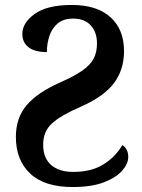

<svg xmlns="http://www.w3.org/2000/svg" viewBox="-20 -744 571 774"><path d="M273 10Q159 10 101.5 -44.5Q44 -99 44 -192Q44 -269 87.5 -320Q131 -371 221 -411Q280 -437 312.5 -460Q345 -483 358 -508.5Q371 -534 371 -569Q371 -614 346 -641.5Q321 -669 275 -669Q235 -669 212 -649Q189 -629 179 -598.5Q169 -568 169 -534Q120 -534 95 -553.5Q70 -573 70 -607Q70 -652 120 -688Q170 -724 270 -724Q371 -724 425.5 -674.5Q480 -625 480 -538Q480 -463 439.5 -409Q399 -355 306 -314Q225 -279 189.5 -246.5Q154 -214 154 -161Q154 -107 186 -79Q218 -51 275 -51Q348 -51 396.5 -81Q445 -111 473 -159Q483 -154 490 -141.5Q497 -129 497 -111Q497 -84 472.5 -56Q448 -28 398.5 -9Q349 10 273 10Z"/></svg>

Font: Noto Serif SemiCondensed SemiBold
Style: Regular
Weight: 600
Width: 4
Designer: Monotype Design Team
Foundry: Monotype Imaging Inc.
Version: Version 2.013; ttfautohint (v1.8.4.7-5d5b)